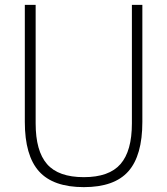

<svg xmlns="http://www.w3.org/2000/svg" viewBox="-20 -760 688 789"><path d="M324.5 9Q198.5 9 140.2 -56Q82 -121 82 -259V-740H126.5V-253Q126.5 -139.5 173.2 -85.8Q220 -32 324.5 -32Q428.5 -32 475.2 -85.8Q522 -139.5 522 -253V-740H565V-259Q565 -121 507.5 -56Q450 9 324.5 9Z"/></svg>

Font: Encode Sans SmCnd XLt
Style: Regular
Weight: 200
Width: 4
Designer: Multiple Designers
Foundry: Impallari Type
Version: Version 3.002; ttfautohint (v1.8.3) -l 8 -r 50 -G 200 -x 14 